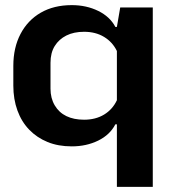

<svg xmlns="http://www.w3.org/2000/svg" viewBox="-20 -562 665 749"><path d="M436 167V-77H430Q409 -36 363 -13.5Q317 9 260 9Q207 9 165.5 -8Q124 -25 94 -56Q64 -87 48 -131Q32 -175 32 -228V-305Q32 -376 60 -429.5Q88 -483 139 -512.5Q190 -542 260 -542Q317 -542 363 -519.5Q409 -497 430 -457H436L449 -533H576V167ZM308 -95Q353 -95 386 -115Q419 -135 436 -171V-363Q419 -398 386 -418Q353 -438 308 -438Q268 -438 239 -423.5Q210 -409 193.5 -382.5Q177 -356 177 -317V-216Q177 -179 193.5 -151Q210 -123 239 -109Q268 -95 308 -95Z"/></svg>

Font: Hubot Sans Condensed ExtraLight SemiBold
Style: Regular
Weight: 600
Version: Version 2.000